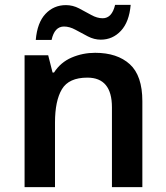

<svg xmlns="http://www.w3.org/2000/svg" viewBox="-20 -769 682 789"><path d="M371 -552Q462 -552 513.5 -505Q565 -458 565 -353V0H440V-328Q440 -450 339 -450Q263 -450 234.5 -402.5Q206 -355 206 -265V0H81V-542H178L196 -471H202Q229 -513 274.5 -532.5Q320 -552 371 -552ZM127 -605Q133 -676 167 -712Q201 -748 251 -748Q279 -748 305 -734.5Q331 -721 355 -707.5Q379 -694 402 -694Q440 -694 453 -749H517Q511 -679 477 -642.5Q443 -606 394 -606Q367 -606 341 -619.5Q315 -633 290.5 -646.5Q266 -660 243 -660Q204 -660 192 -605Z"/></svg>

Font: Noto Sans Medefaidrin SemiBold
Style: Regular
Weight: 600
Designer: Dalton Maag Ltd
Foundry: Dalton Maag Ltd
Version: Version 1.002; ttfautohint (v1.8.4.7-5d5b)